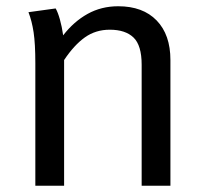

<svg xmlns="http://www.w3.org/2000/svg" viewBox="-20 -594 655 614"><path d="M525 -402V0H433V-387Q433 -449 407 -474Q381 -499 331 -499Q286 -499 251.5 -474.5Q217 -450 185 -402V-127V0H93V-172V-392Q93 -454 87.5 -490.5Q82 -527 71 -555L158 -567Q165 -555 171.5 -532Q178 -509 182 -481Q216 -525 260 -549.5Q304 -574 358 -574Q437 -574 481 -528.5Q525 -483 525 -402Z"/></svg>

Font: Fira GO
Style: Regular
Weight: 400
Designer: Carrois Corporate
Foundry: Carrois Corporate GbR
Version: Version 0.300